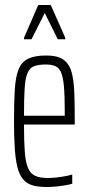

<svg xmlns="http://www.w3.org/2000/svg" viewBox="-20 -740 356 768"><path d="M167 8Q132 8 109 1Q86 -6 71.5 -24Q57 -42 49.5 -72Q42 -102 39 -147Q36 -192 36 -254Q36 -329 39 -379.5Q42 -430 53.5 -460.5Q65 -491 91.5 -504.5Q118 -518 164 -518Q197 -518 217.5 -510Q238 -502 251 -484.5Q264 -467 270 -436.5Q276 -406 277.5 -361.5Q279 -317 279 -256V-242H76Q76 -177 79 -135Q82 -93 91.5 -69.5Q101 -46 120 -37Q139 -28 172 -28Q187 -28 205 -30Q223 -32 239.5 -35Q256 -38 269 -42V-5Q259 -2 242 1Q225 4 205.5 6Q186 8 167 8ZM239 -257V-297Q239 -359 235.5 -396.5Q232 -434 223.5 -452Q215 -470 200 -476Q185 -482 163 -482Q134 -482 116 -475Q98 -468 89.5 -446.5Q81 -425 78.5 -384.5Q76 -344 76 -277H259ZM76 -583V-589L133 -720H183L241 -589V-583H211L159 -688L106 -583Z"/></svg>

Font: Saira UltraCondensed ExtraLight
Style: Regular
Weight: 250
Width: 1
Designer: Hector Gatti with collaboration of the Omnibus-Type team
Foundry: Omnibus-Type
Version: Version 1.101